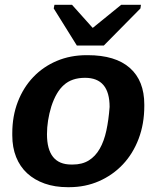

<svg xmlns="http://www.w3.org/2000/svg" viewBox="-20 -767 651 797"><path d="M579 -327Q579 -253 555.5 -191Q532 -129 490 -84.5Q448 -40 391 -15Q334 10 267 10H261Q208 10 165.5 -5Q123 -20 93 -47.5Q63 -75 47 -115Q31 -155 31 -205V-214Q31 -285 54 -344.5Q77 -404 118 -447Q159 -490 215.5 -514Q272 -538 340 -538H344Q459 -538 519 -485Q579 -432 579 -333ZM435 -323Q435 -444 333 -444Q278 -444 245 -414Q213 -386 193 -325Q175 -266 175 -210Q175 -84 276 -84H282Q321 -84 348.5 -101Q376 -118 394 -149.5Q412 -181 421.5 -225Q431 -269 435 -323ZM411 -578H299L203 -732L206 -747H279L364 -652H366L483 -747H565L563 -732Z"/></svg>

Font: Libra Sans Modern
Style: Bold Italic
Weight: 700
Italic angle: -12°
Foundry: Stefan Peev, Context Ltd
Version: Version 1.000